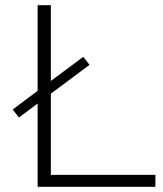

<svg xmlns="http://www.w3.org/2000/svg" viewBox="-20 -720 628 740"><path d="M53 -267 125 -321V0H579V-46H176V-359L325 -470L301 -501L176 -408V-700H125V-370L29 -298Z"/></svg>

Font: Montserrat Light
Style: Regular
Weight: 300
Designer: Julieta Ulanovsky
Foundry: Julieta Ulanovsky
Version: Version 7.200